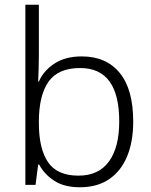

<svg xmlns="http://www.w3.org/2000/svg" viewBox="-20 -780 639 810"><path d="M144 -550Q144 -521 143 -489Q142 -457 141 -436H144Q164 -482 210 -512Q256 -542 325 -542Q428 -542 485 -472.5Q542 -403 542 -267Q542 -183 516.5 -121Q491 -59 441 -24.5Q391 10 317 10Q250 10 208 -18Q166 -46 145 -86H141L130 0H87V-760H144ZM318 -493Q225 -493 184.5 -435Q144 -377 144 -267V-260Q144 -153 182.5 -96Q221 -39 311 -39Q396 -39 439.5 -98.5Q483 -158 483 -268Q483 -380 442 -436.5Q401 -493 318 -493Z"/></svg>

Font: Noto Sans Cham Light
Style: Regular
Weight: 300
Version: Version 2.002